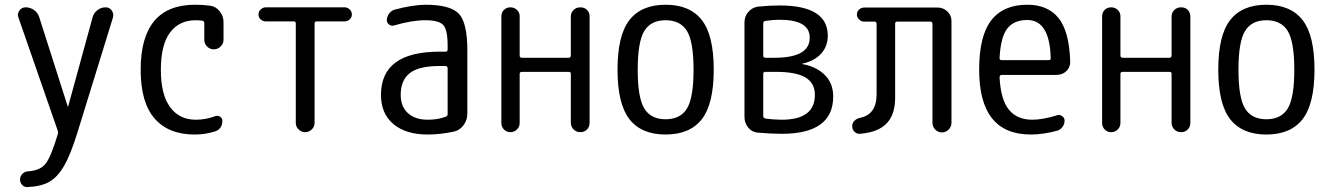

<svg xmlns="http://www.w3.org/2000/svg" viewBox="-20 -550 5540 799"><path d="M219.7 -7.8 56.6 -477.5Q50.8 -492.2 60.5 -505.9Q70.3 -519.5 86.9 -519.5Q105.5 -519.5 121.6 -508.3Q137.7 -497.1 143.6 -477.5L261.7 -107.4Q261.7 -106.4 262.7 -106.4Q263.7 -106.4 263.7 -107.4L365.2 -477.5Q370.1 -496.1 385.3 -507.8Q400.4 -519.5 419.9 -519.5Q435.5 -519.5 444.8 -506.8Q454.1 -494.1 450.2 -477.5L302.7 0Q274.4 91.8 247.6 138.7Q220.7 185.5 187 205.6Q153.3 225.6 95.7 228.5Q82 229.5 72.8 220.2Q63.5 210.9 63.5 197.3Q63.5 183.6 72.8 173.8Q82 164.1 95.7 163.1Q145.5 160.2 168.5 132.8Q191.4 105.5 220.7 7.8Q222.7 1 219.7 -7.8Z M790 9.8Q681.6 9.8 623.5 -56.6Q565.4 -123 565.4 -259.8Q565.4 -529.3 790 -530.3Q826.2 -530.3 853.5 -526.4Q877.9 -523.4 894 -503.4Q910.2 -483.4 910.2 -458V-384.8Q910.2 -368.2 897.9 -356.4Q885.7 -344.7 869.6 -344.7Q853.5 -344.7 841.8 -356.4Q830.1 -368.2 830.1 -384.8V-454.1Q830.1 -461.9 822.3 -463.9Q806.6 -465.8 794.9 -465.8Q725.6 -465.8 687.5 -414.6Q649.4 -363.3 649.4 -259.8Q649.4 -156.2 688 -104Q726.6 -51.8 794.9 -51.8Q836.9 -51.8 875 -66.4Q885.7 -70.3 895.5 -64.5Q905.3 -58.6 905.3 -47.9Q905.3 -12.7 874 -2.9Q834 9.8 790 9.8Z M1085.9 -460.9Q1074.2 -460.9 1064.9 -469.2Q1055.7 -477.5 1055.7 -489.7Q1055.7 -502 1064.9 -510.7Q1074.2 -519.5 1085.9 -519.5H1414.1Q1425.8 -519.5 1435.1 -510.7Q1444.3 -502 1444.3 -489.7Q1444.3 -477.5 1435.1 -469.2Q1425.8 -460.9 1414.1 -460.9H1296.9Q1289.1 -460.9 1289.1 -452.1V-39.1Q1289.1 -22.5 1277.3 -11.2Q1265.6 0 1250 0Q1234.4 0 1222.7 -11.2Q1210.9 -22.5 1210.9 -39.1V-452.1Q1210.9 -460.9 1203.1 -460.9Z M1809.6 -275.4Q1722.7 -275.4 1685.1 -245.6Q1647.5 -215.8 1647.5 -155.3Q1647.5 -106.4 1677.7 -79.1Q1708 -51.8 1759.8 -51.8Q1802.7 -51.8 1835 -64.5Q1842.8 -67.4 1842.8 -75.2V-265.6Q1842.8 -274.4 1834 -275.4ZM1759.8 9.8Q1668.9 9.8 1617.2 -33.7Q1565.4 -77.1 1565.4 -155.3Q1565.4 -335 1809.6 -335H1834Q1842.8 -335 1842.8 -343.8V-360.4Q1842.8 -425.8 1824.7 -445.8Q1806.6 -465.8 1750 -465.8Q1694.3 -465.8 1621.1 -444.3Q1610.4 -440.4 1600.1 -447.3Q1589.8 -454.1 1589.8 -465.8Q1589.8 -480.5 1599.1 -493.2Q1608.4 -505.9 1622.1 -509.8Q1694.3 -529.3 1750 -530.3Q1853.5 -530.3 1889.2 -493.2Q1924.8 -456.1 1924.8 -339.8V-77.1Q1924.8 -50.8 1909.7 -29.8Q1894.5 -8.8 1871.1 -2.9Q1813.5 9.8 1759.8 9.8Z M2066.4 -38.1V-482.4Q2066.4 -498 2077.1 -508.8Q2087.9 -519.5 2104 -519.5Q2120.1 -519.5 2131.3 -508.8Q2142.6 -498 2142.6 -482.4V-318.4Q2142.6 -310.5 2151.4 -309.6H2346.7Q2354.5 -309.6 2355.5 -318.4V-481.4Q2355.5 -497.1 2366.7 -508.3Q2377.9 -519.5 2395 -519.5Q2412.1 -519.5 2422.9 -508.8Q2433.6 -498 2433.6 -481.4V-39.1Q2433.6 -22.5 2422.9 -11.2Q2412.1 0 2395 0Q2377.9 0 2366.7 -11.7Q2355.5 -23.4 2355.5 -39.1V-243.2Q2355.5 -251 2346.7 -251H2151.4Q2143.6 -251 2142.6 -243.2V-38.1Q2142.6 -22.5 2131.3 -11.2Q2120.1 0 2104 0Q2087.9 0 2077.1 -11.2Q2066.4 -22.5 2066.4 -38.1Z M2838.9 -420.9Q2811.5 -465.8 2750 -465.8Q2688.5 -465.8 2661.1 -420.9Q2633.8 -376 2633.8 -259.8Q2633.8 -143.6 2661.1 -98.6Q2688.5 -53.7 2750 -53.7Q2811.5 -53.7 2838.9 -98.6Q2866.2 -143.6 2866.2 -259.8Q2866.2 -376 2838.9 -420.9ZM2900.4 -53.7Q2850.6 9.8 2750 9.8Q2649.4 9.8 2599.6 -53.7Q2549.8 -117.2 2549.8 -260.3Q2549.8 -403.3 2599.6 -466.8Q2649.4 -530.3 2750 -530.3Q2850.6 -530.3 2900.4 -466.8Q2950.2 -403.3 2950.2 -260.3Q2950.2 -117.2 2900.4 -53.7Z M3156.2 -243.2V-67.4Q3156.2 -59.6 3165 -56.6Q3200.2 -51.8 3233.4 -51.8Q3371.1 -51.8 3371.1 -155.3Q3371.1 -204.1 3332 -227.5Q3293 -251 3209 -251H3165Q3156.2 -251 3156.2 -243.2ZM3156.2 -453.1V-318.4Q3156.2 -310.5 3165 -309.6H3202.1Q3350.6 -309.6 3349.6 -393.6Q3349.6 -467.8 3223.6 -467.8Q3195.3 -467.8 3164.1 -462.9Q3156.2 -460.9 3156.2 -453.1ZM3133.8 2Q3109.4 0 3093.8 -19Q3078.1 -38.1 3078.1 -63.5V-457Q3078.1 -482.4 3094.7 -501Q3111.3 -519.5 3134.8 -522.5Q3184.6 -527.3 3223.6 -527.3Q3424.8 -527.3 3424.8 -401.4Q3424.8 -357.4 3397 -326.7Q3369.1 -295.9 3319.3 -285.2Q3317.4 -285.2 3317.4 -284.2Q3317.4 -283.2 3319.3 -283.2Q3376 -273.4 3411.6 -238.8Q3447.3 -204.1 3447.3 -148.4Q3447.3 6.8 3233.4 6.8Q3188.5 6.8 3133.8 2Z M3558.6 6.8Q3545.9 7.8 3536.1 -1.5Q3526.4 -10.7 3526.4 -25.4Q3526.4 -38.1 3535.6 -47.4Q3544.9 -56.6 3558.6 -59.6Q3627.9 -73.2 3627.9 -157.2V-451.2Q3627.9 -460 3619.1 -460H3576.2Q3564.5 -460 3555.2 -468.8Q3545.9 -477.5 3545.9 -489.7Q3545.9 -502 3555.2 -510.3Q3564.5 -518.6 3576.2 -518.6H3881.8Q3905.3 -518.6 3922.4 -502.4Q3939.5 -486.3 3939.5 -462.9V-39.1Q3939.5 -22.5 3927.7 -10.7Q3916 1 3899.4 1Q3883.8 1 3872.1 -10.7Q3860.4 -22.5 3860.4 -39.1V-451.2Q3860.4 -460 3850.6 -460H3712.9Q3705.1 -460 3705.1 -451.2V-143.6Q3705.1 -72.3 3668.9 -35.6Q3632.8 1 3558.6 6.8Z M4254.9 -466.8Q4200.2 -466.8 4172.4 -432.1Q4144.5 -397.5 4139.6 -308.6Q4139.6 -299.8 4148.4 -299.8H4343.8Q4352.5 -299.8 4352.5 -307.6Q4348.6 -466.8 4254.9 -466.8ZM4269.5 9.8Q4054.7 9.8 4054.7 -259.8Q4054.7 -400.4 4105 -465.3Q4155.3 -530.3 4254.9 -530.3Q4340.8 -530.3 4385.3 -474.6Q4429.7 -418.9 4433.6 -294.9Q4434.6 -270.5 4418 -254.4Q4401.4 -238.3 4377 -238.3H4148.4Q4140.6 -238.3 4139.6 -228.5Q4144.5 -134.8 4178.7 -93.3Q4212.9 -51.8 4275.4 -51.8Q4319.3 -51.8 4378.9 -70.3Q4389.6 -74.2 4399.9 -66.9Q4410.2 -59.6 4410.2 -47.9Q4410.2 -33.2 4401.4 -21.5Q4392.6 -9.8 4378.9 -5.9Q4320.3 9.8 4269.5 9.8Z M4566.4 -38.1V-482.4Q4566.4 -498 4577.1 -508.8Q4587.9 -519.5 4604 -519.5Q4620.1 -519.5 4631.3 -508.8Q4642.6 -498 4642.6 -482.4V-318.4Q4642.6 -310.5 4651.4 -309.6H4846.7Q4854.5 -309.6 4855.5 -318.4V-481.4Q4855.5 -497.1 4866.7 -508.3Q4877.9 -519.5 4895 -519.5Q4912.1 -519.5 4922.9 -508.8Q4933.6 -498 4933.6 -481.4V-39.1Q4933.6 -22.5 4922.9 -11.2Q4912.1 0 4895 0Q4877.9 0 4866.7 -11.7Q4855.5 -23.4 4855.5 -39.1V-243.2Q4855.5 -251 4846.7 -251H4651.4Q4643.6 -251 4642.6 -243.2V-38.1Q4642.6 -22.5 4631.3 -11.2Q4620.1 0 4604 0Q4587.9 0 4577.1 -11.2Q4566.4 -22.5 4566.4 -38.1Z M5338.9 -420.9Q5311.5 -465.8 5250 -465.8Q5188.5 -465.8 5161.1 -420.9Q5133.8 -376 5133.8 -259.8Q5133.8 -143.6 5161.1 -98.6Q5188.5 -53.7 5250 -53.7Q5311.5 -53.7 5338.9 -98.6Q5366.2 -143.6 5366.2 -259.8Q5366.2 -376 5338.9 -420.9ZM5400.4 -53.7Q5350.6 9.8 5250 9.8Q5149.4 9.8 5099.6 -53.7Q5049.8 -117.2 5049.8 -260.3Q5049.8 -403.3 5099.6 -466.8Q5149.4 -530.3 5250 -530.3Q5350.6 -530.3 5400.4 -466.8Q5450.2 -403.3 5450.2 -260.3Q5450.2 -117.2 5400.4 -53.7Z"/></svg>

Font: Rounded Mgen+ 1mn regular
Style: Regular
Weight: 400
Designer: [Source Han Sans]
Ryoko NISHIZUKA  (kana & ideographs); Paul D. Hunt (Latin, Greek & Cyrillic); Wenlong ZHANG  (bopomofo
Version: Version 1.059.20150602